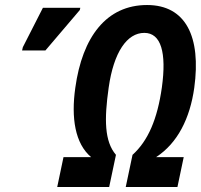

<svg xmlns="http://www.w3.org/2000/svg" viewBox="-20 -745 802 765"><path d="M208 0H415L442 -128C396 -182 395 -269 413 -396C433 -537 486 -614 555 -614C622 -614 644 -535 625 -397C607 -270 570 -184 508 -128L481 0H687L712 -119H602C688 -175 737 -274 754 -395C782 -599 720 -725 566 -725C404 -725 308 -598 280 -395C263 -275 279 -173 343 -119H233ZM68 -544H161L298 -705L300 -714H151L71 -557Z"/></svg>

Font: Noto Sans ExtraCondensed
Style: Bold Italic
Weight: 700
Width: 2
Italic angle: -12°
Designer: Monotype Design Team
Foundry: Monotype Imaging Inc.
Version: Version 2.013